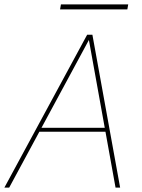

<svg xmlns="http://www.w3.org/2000/svg" viewBox="-28 -859 649 879"><path d="M-8 0 371 -700H395L522 0H501L379 -676L14 0ZM136 -256 149 -274H465L470 -256ZM247 -816 251 -839H559L555 -816Z"/></svg>

Font: DM Sans 18pt Thin
Style: Italic
Weight: 250
Italic angle: -10°
Designer: Colophon Foundry, Jonny Pinhorn
Foundry: Colophon Foundry
Version: Version 4.004;gftools[0.9.30]